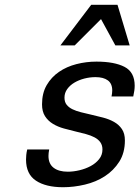

<svg xmlns="http://www.w3.org/2000/svg" viewBox="-20 -770 584 804"><path d="M186 -144Q183 -129 183 -117Q183 -84 204.5 -67.5Q226 -51 264 -51Q287 -51 312.5 -57Q338 -63 359.5 -74.5Q381 -86 395 -103.5Q409 -121 409 -144Q409 -162 400 -174.5Q391 -187 375.5 -195Q360 -203 340 -208.5Q320 -214 298 -219Q273 -225 247.5 -232Q222 -239 201.5 -251.5Q181 -264 168.5 -283.5Q156 -303 156 -333Q156 -380 175.5 -413.5Q195 -447 227 -469Q259 -491 300 -501.5Q341 -512 384 -512Q459 -512 501.5 -490Q544 -468 544 -411Q544 -392 538 -366H447Q450 -380 450 -391Q450 -420 431.5 -433.5Q413 -447 380 -447Q356 -447 333 -441Q310 -435 291.5 -424Q273 -413 261.5 -397Q250 -381 250 -361Q250 -343 259 -331.5Q268 -320 283.5 -312.5Q299 -305 319 -300Q339 -295 361 -290Q387 -284 412 -277.5Q437 -271 457.5 -259.5Q478 -248 490.5 -229.5Q503 -211 503 -182Q503 -130 479.5 -93Q456 -56 419 -32Q382 -8 335.5 3Q289 14 244 14Q172 14 130.5 -13.5Q89 -41 89 -102Q89 -110 90 -121Q91 -132 94 -144ZM463 -580 403 -690 293 -580H233L362 -750H472L523 -580Z"/></svg>

Font: Perun
Style: Italic
Weight: 400
Italic angle: -12°
Foundry: Copyright (c) Stefan Peev, Context Ltd, 2016
Version: Version 1.027